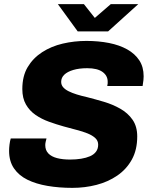

<svg xmlns="http://www.w3.org/2000/svg" viewBox="-20 -897 737 929"><path d="M330 12Q266 12 210 2.5Q154 -7 112.5 -27.5Q71 -48 47.5 -82.5Q24 -117 24 -167Q24 -181 26 -197.5Q28 -214 32 -227H205Q203 -220 201 -211Q199 -202 199 -195Q199 -170 214 -154.5Q229 -139 256 -132Q283 -125 319 -125Q348 -125 372.5 -129Q397 -133 415.5 -141Q434 -149 444.5 -163Q455 -177 455 -197Q455 -216 441 -229Q427 -242 403.5 -251.5Q380 -261 350.5 -268.5Q321 -276 289 -285Q253 -295 217 -308Q181 -321 152 -341Q123 -361 105.5 -391.5Q88 -422 88 -466Q88 -529 114 -572.5Q140 -616 184 -644.5Q228 -673 283.5 -686Q339 -699 398 -699Q457 -699 507.5 -689Q558 -679 595.5 -658Q633 -637 654 -605Q675 -573 675 -528Q675 -520 674 -509.5Q673 -499 670 -481H499Q501 -489 501 -493.5Q501 -498 501 -502Q501 -531 476 -549Q451 -567 402 -567Q363 -567 334.5 -558.5Q306 -550 291 -535.5Q276 -521 276 -501Q276 -486 285.5 -475Q295 -464 312 -455.5Q329 -447 351.5 -440Q374 -433 401 -427Q440 -417 482.5 -404.5Q525 -392 562 -371Q599 -350 621.5 -317.5Q644 -285 644 -237Q644 -172 618 -125Q592 -78 547.5 -47.5Q503 -17 447 -2.5Q391 12 330 12ZM649 -877 503 -745H356L260 -877H386L462 -781H405L516 -877Z"/></svg>

Font: Archivo SemiBold ExtraBold
Style: Italic
Weight: 800
Italic angle: -10°
Version: Version 2.001